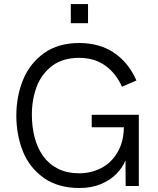

<svg xmlns="http://www.w3.org/2000/svg" viewBox="-20 -934 794 964"><path d="M379 10Q274.5 10 203 -38.5Q128.5 -90.5 95.2 -173.5Q62 -256.5 62 -353.5Q62 -450 95.8 -533.2Q129.5 -616.5 203.5 -669Q274.5 -718 378 -718Q479.5 -718 552.2 -669.2Q625 -620.5 665 -530L592.5 -498.5Q562 -566.5 508 -605Q454 -643.5 377 -643.5Q297 -643.5 244 -605Q188.5 -563.5 164.2 -498.8Q140 -434 140 -358.5Q140 -297.5 153.8 -244.2Q167.5 -191 196.5 -150.5Q225.5 -110 270.8 -87Q316 -64 379 -64Q437 -64 488 -90Q539 -116 571 -171Q601 -223 602 -295H440.5V-357.5H677V0H611L610 -129Q595 -91.5 563.5 -60Q532 -28.5 485.2 -9.2Q438.5 10 379 10ZM422 -817.5H335.5V-913.5H422Z"/></svg>

Font: Acari Sans
Style: Regular
Weight: 400
Designer: Alfredo Marco Pradil and Stefan Peev (font) & Cristiano Sobral (main changes)
Foundry: Alfredo Marco Pradil and Stefan Peev (font) & Cristiano Sobral (main changes)
Version: Version 1.063; ttfautohint (v1.8.3)